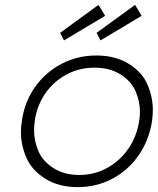

<svg xmlns="http://www.w3.org/2000/svg" viewBox="-20 -759 648 789"><path d="M299 10Q221 10 165.5 -25Q110 -60 88 -112Q66 -164 66 -215Q66 -238 70 -263Q81 -341 124 -401.5Q167 -462 232.5 -496.5Q298 -531 376 -531Q454 -531 509.5 -496.5Q565 -462 586.5 -410.5Q608 -359 608 -308Q608 -287 605 -263Q593 -184 550.5 -122Q508 -60 442.5 -25Q377 10 299 10ZM306 -40Q368 -40 420.5 -69Q473 -98 507.5 -148Q542 -198 552 -263Q555 -282 555 -300Q555 -341 537.5 -383Q520 -425 475.5 -453Q431 -481 369 -481Q306 -481 253.5 -453Q201 -425 166.5 -375.5Q132 -326 123 -263Q120 -242 120 -222Q120 -182 137 -140Q154 -98 198.5 -69Q243 -40 306 -40ZM393 -593 377 -624 535 -739 562 -694ZM243 -593 227 -624 385 -739 412 -694Z"/></svg>

Font: Lexend ExtLt
Style: Italic
Weight: 250
Italic angle: -8.13011°
Designer: Bonnie Shaver-Troup, Thomas Jockin
Foundry: Lexend
Version: Version 1.007